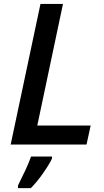

<svg xmlns="http://www.w3.org/2000/svg" viewBox="-20 -734 529 975"><path d="M185.5 -713.9H299.8L169.4 -96.7H440.4L419.4 0H34.2ZM137.7 61H244.1V70.8Q231 99.6 199.2 145Q167.5 190.4 136.7 221.2H71.3V208Q90.8 169.4 109.9 128.2Q128.9 86.9 137.7 61Z"/></svg>

Font: Viking Open Sans Light
Style: Bold Italic
Weight: 600
Italic angle: -12°
Foundry: Ascender Corporation
Version: Version 2.000